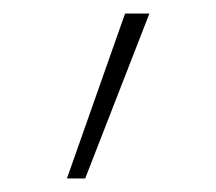

<svg xmlns="http://www.w3.org/2000/svg" viewBox="-20 -702 320 284"><path d="M165 -682H201L106 -438H79Z"/></svg>

Font: FiraGO UltraLight
Style: Regular
Weight: 200
Designer: bBox Type
Foundry: bBox Type GmbH
Version: Version 1.001